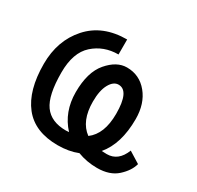

<svg xmlns="http://www.w3.org/2000/svg" viewBox="-126 -685 878 854"><g transform="rotate(30 313.0 -258.0)"><path d="M264 23Q146 23 88 -50.5Q30 -124 30 -260Q30 -380 101 -459.5Q172 -539 297 -539V-462Q222 -462 169.5 -415Q117 -368 117 -266Q117 -149 152 -100.5Q187 -52 263 -52Q265 -52 270.5 -52.5Q276 -53 279 -53Q216 -121 216 -222Q216 -325 261.5 -378Q307 -431 359 -431Q424 -431 465.5 -380.5Q507 -330 507 -251Q507 -124 447 -53Q457 -52 473 -52Q532 -52 558 -119L616 -83Q606 -45 568.5 -11Q531 23 466 23Q413 23 366 5Q321 23 264 23ZM362 -81Q420 -124 420 -228Q420 -346 365 -346Q339 -346 321 -313.5Q303 -281 303 -224Q303 -124 362 -81Z"/></g></svg>

Font: ColatingCofangSans
Style: Regular
Weight: 400
Foundry: GNU
Version: Version 412.227;June 27, 2022;FontCreator 11.0.0.2412 32-bit